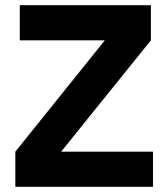

<svg xmlns="http://www.w3.org/2000/svg" viewBox="-20 -718 647 738"><path d="M568 0H39V-135L383 -563H56V-698H560V-563L215 -135H568Z"/></svg>

Font: IBM Plex Sans Thai
Style: Bold
Weight: 700
Designer: Mike Abbink, Paul van der Laan, Pieter van Rosmalen, Ben Mitchell, Mark Frömberg
Foundry: Bold Monday
Version: Version 1.2